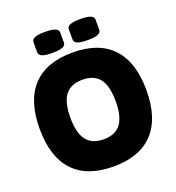

<svg xmlns="http://www.w3.org/2000/svg" viewBox="-155 -1002 1041 1134"><g transform="rotate(-20 365.5 -435.0)"><path d="M366 8Q200 8 115 -83Q30 -174 30 -350Q30 -526 115 -617Q200 -708 366 -708Q531 -708 616 -617Q701 -526 701 -350Q701 -174 616 -83Q531 8 366 8ZM366 -163Q439 -163 473.5 -208.5Q508 -254 508 -350Q508 -447 473.5 -492Q439 -537 366 -537Q293 -537 258 -492Q223 -447 223 -350Q223 -254 258 -208.5Q293 -163 366 -163ZM477 -746Q432 -746 412.5 -754.5Q393 -763 393 -780V-844Q393 -861 412.5 -869.5Q432 -878 477 -878Q522 -878 541.5 -869.5Q561 -861 561 -844V-780Q561 -763 541.5 -754.5Q522 -746 477 -746ZM255 -746Q211 -746 191 -754.5Q171 -763 171 -780V-844Q171 -861 191 -869.5Q211 -878 255 -878Q299 -878 319 -869.5Q339 -861 339 -844V-780Q339 -763 319 -754.5Q299 -746 255 -746Z"/></g></svg>

Font: Asap Black
Style: Regular
Weight: 900
Designer: Pablo Cosgaya
Foundry: Omnibus-Type
Version: Version 3.001; ttfautohint (v1.8.4.7-5d5b)